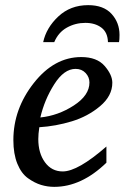

<svg xmlns="http://www.w3.org/2000/svg" viewBox="-20 -715 485 747"><path d="M417 -393Q417 -342 369.5 -302Q322 -262 259.5 -243Q197 -224 133 -220Q129 -194 129 -174Q129 -119 155 -83.5Q181 -48 224 -48Q283 -48 394 -145V-82Q297 12 191 12Q165 12 140 4.5Q115 -3 89 -21.5Q63 -40 47.5 -78Q32 -116 32 -170Q32 -291 111.5 -392Q191 -493 296 -493Q357 -493 387 -458.5Q417 -424 417 -393ZM328 -394Q328 -415 313 -431Q298 -447 274 -447Q229 -447 191 -387Q153 -327 137 -258Q206 -265 267 -304.5Q328 -344 328 -394ZM445 -579Q445 -560 443 -551H400Q399 -589 374.5 -607.5Q350 -626 312 -626Q273 -626 240 -607.5Q207 -589 191 -551H148Q160 -607 207 -651Q254 -695 323 -695Q383 -695 414 -661Q445 -627 445 -579Z"/></svg>

Font: Veleka
Style: Italic
Weight: 400
Italic angle: -12°
Designer: Stefan Peev, Context Ltd, 2016; SIL International, 1997-2014.
Foundry: Stefan Peev, Context Ltd, 2016
Version: Version 1.000